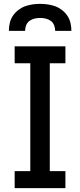

<svg xmlns="http://www.w3.org/2000/svg" viewBox="-20 -975 415 995"><path d="M56 0V-88H137V-647H56V-735H319V-647H238V-88H319V0ZM26 -815Q26 -835 30.5 -855Q35 -875 46 -892Q57 -909 73.5 -922Q90 -935 108.5 -942Q127 -949 147.5 -952Q168 -955 188 -955Q208 -955 228.5 -952Q249 -949 267.5 -942Q286 -935 302.5 -922Q319 -909 330 -892Q341 -875 345.5 -855Q350 -835 350 -815H266Q266 -830 260.5 -844Q255 -858 243.5 -866.5Q232 -875 217.5 -878.5Q203 -882 188 -882Q173 -882 158.5 -878.5Q144 -875 132.5 -866.5Q121 -858 115.5 -844Q110 -830 110 -815Z"/></svg>

Font: Iosevka Custom Semibold
Style: Regular
Weight: 600
Designer: Belleve Invis
Foundry: Belleve Invis
Version: Version 27.0.2; ttfautohint (v1.8.4)